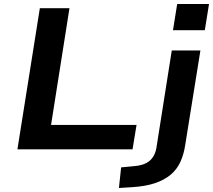

<svg xmlns="http://www.w3.org/2000/svg" viewBox="-20 -746 1066 959"><path d="M67 0 179 -705H327L235 -122H662L642 0ZM844 -595 865 -726H1024L1003 -595ZM574 193 585 90 648 84Q697 81 725 59Q753 37 761 -6L838 -494H981L905 -21Q898 25 881 62.5Q864 100 832.5 126.5Q801 153 753.5 169Q706 185 638 189Z"/></svg>

Font: Nunito Sans 10pt Expanded
Style: Bold Italic
Weight: 700
Width: 7
Italic angle: -9°
Designer: Vernon Adams
Foundry: Vernon Adams
Version: Version 3.101;gftools[0.9.27]